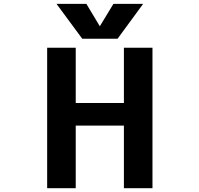

<svg xmlns="http://www.w3.org/2000/svg" viewBox="-20 -982 1040 1004"><path d="M376 -443.4H627.9V-732.4H777.3V2H627.9V-325.2H376V2H226.6V-732.4H376ZM502 -844.7 573.2 -961.9H728.5L594.7 -779.3H410.2L275.4 -961.9H431.6Z"/></svg>

Font: GenEi Gothic M Regular
Style: Bold
Weight: 700
Designer: o_tamon (Modified); [Source Han Sans]
Ryoko NISHIZUKA  (kana & ideographs); Paul D. Hunt (Latin, Greek & Cyrillic); Wenl
Version: Version 1.1a;Original Version 1.004